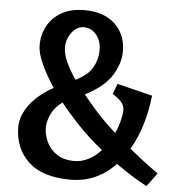

<svg xmlns="http://www.w3.org/2000/svg" viewBox="-56 -851 853 922"><g transform="rotate(5 370.5 -390.5)"><path d="M684 17Q650 -1 611.5 -25Q573 -49 534 -77Q491 -31 436.5 -6.5Q382 18 317 18Q182 18 114 -46Q46 -110 46 -213Q46 -266 85 -319Q124 -372 199 -414Q162 -470 138 -522Q114 -574 114 -613Q114 -664 137 -706Q160 -748 204.5 -773.5Q249 -799 315 -799Q409 -799 462 -748.5Q515 -698 515 -618Q515 -559 478 -500.5Q441 -442 351 -396Q365 -379 379 -362Q393 -345 408 -328Q452 -278 512 -224Q520 -241 526.5 -260.5Q533 -280 537 -300Q539 -309 540.5 -317.5Q542 -326 542 -333Q542 -356 529 -373Q516 -390 484 -410L503 -460L673 -418Q656 -265 592 -155Q624 -129 659 -102Q694 -75 732 -48ZM300 -462Q359 -491 381 -530Q403 -569 403 -614Q403 -658 379 -687.5Q355 -717 318 -717Q294 -717 275.5 -701Q257 -685 246.5 -661.5Q236 -638 236 -613Q236 -581 254 -542Q272 -503 300 -462ZM456 -137Q422 -164 390 -193.5Q358 -223 329 -254Q308 -277 287.5 -300Q267 -323 248 -348Q211 -322 194.5 -286.5Q178 -251 178 -222Q178 -187 194 -152.5Q210 -118 243 -95.5Q276 -73 328 -73Q364 -73 396.5 -90Q429 -107 456 -137Z"/></g></svg>

Font: RocknRoll One
Style: Regular
Weight: 400
Designer: Fontworks Inc.
Foundry: Fontworks Inc.
Version: Version 1.100